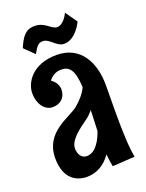

<svg xmlns="http://www.w3.org/2000/svg" viewBox="-145 -814 693 912"><g transform="rotate(-20 201.5 -358.5)"><path d="M378 13C367 -42 365 -129 365 -214C365 -264 366 -314 366 -355C366 -465 317 -568 194 -568C72 -568 24 -490 24 -436C24 -381 54 -341 94 -341C133 -341 161 -365 161 -409C161 -409 160 -442 128 -462C141 -480 161 -495 191 -495C232 -495 254 -471 259 -382C246 -354 224 -328 196 -305C150 -267 21 -241 21 -109C21 -2 83 26 134 26C183 26 226 1 256 -43C258 -21 261 0 265 20ZM254 -162C242 -126 214 -67 166 -67C140 -67 125 -91 125 -120C125 -163 182 -203 221 -231C234 -240 247 -253 258 -266ZM301 -743C301 -743 279 -691 243 -691C215 -691 196 -733 143 -733C94 -733 76 -700 55 -653L104 -605C121 -635 131 -652 154 -652C190 -652 209 -605 248 -605C308 -605 343 -683 343 -683Z"/></g></svg>

Font: Rum Raisin
Style: Regular
Weight: 400
Designer: Astigmatic (AOETI)
Foundry: Astigmatic (AOETI)
Version: Version 1.000